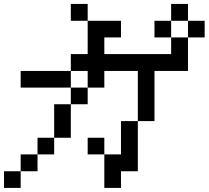

<svg xmlns="http://www.w3.org/2000/svg" viewBox="-20 -796 1040 957"><path d="M417 -26.4V-109.4H500V-26.4ZM333 -692.4V-776.4H417V-692.4ZM83 -359.4V-442.4H333V-526.4H417V-692.4H583V-609.4H500V-526.4H833V-609.4H917V-442.4H750V-192.4H667V57.6H583V140.6H500V-26.4H583V-192.4H667V-442.4H500V-359.4H417V-442.4H333V-359.4ZM917 -609.4V-692.4H833V-609.4H750V-692.4H833V-776.4H917V-692.4H1000V-609.4ZM250 -109.4V-276.4H333V-109.4ZM250 -109.4V-26.4H167V-109.4ZM333 -276.4V-359.4H417V-276.4ZM167 -26.4V57.6H83V-26.4ZM83 57.6V140.6H0V57.6Z"/></svg>

Font: KH Dot kagurazaka 12
Style: Regular
Weight: 400
Designer: Original version for X68000 by Keitarou Hiraki (http://hp.vector.co.jp/authors/VA000874/) / TrueType conversion by Homem
Version: Version 1.00.20150527